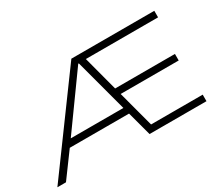

<svg xmlns="http://www.w3.org/2000/svg" viewBox="-119 -1001 1501 1297"><g transform="rotate(-30 631.5 -352.5)"><path d="M9 0 525 -705H1172V-654H583L600 -687L685 -366L649 -383H1147V-332H658L690 -348L777 -22L744 -51H1172V0H728L672 -208L695 -189H198L228 -207L76 0ZM548 -652 241 -225 214 -241H673L667 -226L553 -652Z"/></g></svg>

Font: Nunito Sans 7pt Expanded ExtraLight
Style: Regular
Weight: 250
Width: 7
Designer: Vernon Adams
Foundry: Vernon Adams
Version: Version 3.101;gftools[0.9.27]